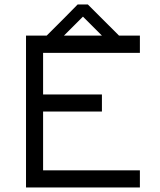

<svg xmlns="http://www.w3.org/2000/svg" viewBox="-20 -823 702 843"><path d="M169.2 -75H594.2V0H94.2V-666.7H185Q268.3 -749.2 320.8 -803.3H365.8L502.5 -666.7H594.2V-590.8H169.2V-408.3H427.5V-333.3H169.2ZM427.5 -666.7 344.2 -750 260.8 -666.7Z"/></svg>

Font: 0xA000
Style: Regular
Weight: 400
Version: Version 0.1